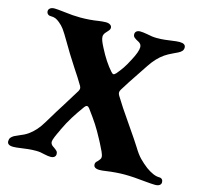

<svg xmlns="http://www.w3.org/2000/svg" viewBox="-100 -792 980 915"><g transform="rotate(15 389.5 -334.0)"><path d="M10 -10Q10 -21 15 -27.5Q20 -34 30 -40L52 -50Q78 -60 95 -72Q131 -97 158 -143Q200 -213 222 -247L272 -328Q276 -335 276 -341Q276 -347 272 -354Q252 -388 225 -428Q182 -494 157 -538Q133 -579 122 -594Q111 -609 96 -621Q85 -630 75.5 -634Q66 -638 51 -638Q42 -638 36.5 -643.5Q31 -649 31 -658Q31 -666 38.5 -672Q46 -678 61 -678Q73 -678 107 -674Q153 -668 189 -668Q236 -668 278 -675Q287 -676 295.5 -677Q304 -678 313 -678Q327 -678 335 -672.5Q343 -667 343 -658Q343 -652 339.5 -647Q336 -642 332 -638L323 -628Q315 -618 315 -608Q315 -599 319.5 -587Q324 -575 334 -556Q365 -495 400 -456Q407 -448 412 -448Q416 -448 424 -456Q439 -474 450.5 -490.5Q462 -507 478 -538Q502 -583 502 -605Q502 -620 488 -628Q472 -636 465 -642Q458 -648 458 -658Q458 -667 464.5 -672.5Q471 -678 483 -678Q496 -678 518 -674Q544 -668 566 -668Q588 -668 605.5 -670Q623 -672 637 -674Q663 -678 677 -678Q707 -678 707 -658Q707 -648 701 -641Q695 -634 683 -628L664 -619Q636 -606 622 -596Q587 -572 558 -528L532 -489Q488 -424 465 -386Q460 -378 460 -371Q460 -364 465 -356Q492 -311 541 -241Q595 -163 609 -140Q627 -110 644 -92.5Q661 -75 683 -58Q722 -30 749 -30Q759 -30 764 -24.5Q769 -19 769 -10Q769 -1 761.5 4.5Q754 10 739 10Q729 10 718 9Q707 8 694 7Q629 0 588 0Q546 0 497 7Q478 10 466 10Q436 10 436 -10Q436 -16 438.5 -20Q441 -24 447 -29Q452 -35 456 -40Q460 -45 460 -52Q460 -61 452.5 -77.5Q445 -94 434 -115L426 -130Q406 -168 388.5 -195Q371 -222 342 -261Q336 -269 330 -269Q324 -269 318 -261Q292 -225 273.5 -195.5Q255 -166 236 -126V-125Q225 -103 218 -86Q211 -69 211 -61Q211 -49 224 -40L226 -39Q239 -30 244 -24.5Q249 -19 249 -10Q249 -1 242.5 4.5Q236 10 224 10Q212 10 194 6Q172 0 151 0Q129 0 111.5 2Q94 4 80 6Q54 10 40 10Q10 10 10 -10Z"/></g></svg>

Font: Raigarh
Style: Regular
Weight: 400
Designer: jaikishan Patel
Foundry: MagicType
Version: Version 1.000;FEAKit 1.0